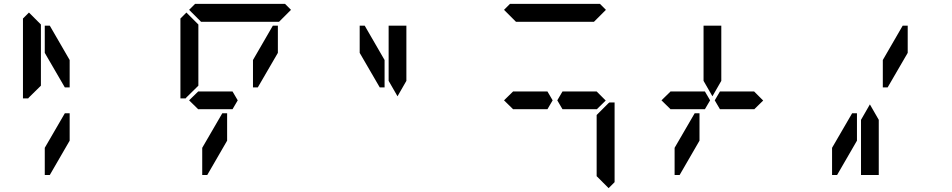

<svg xmlns="http://www.w3.org/2000/svg" viewBox="-20 -1020 4936 995"><path d="M130 -515 126 -510H99V-924L130 -955L192 -893V-887V-782V-576ZM341 -567H316L212 -746V-887H238L341 -709ZM341 -291 238 -113H212V-254L316 -433H341Z M960 -969 991 -1000H1457L1488 -969L1426 -907H1406H1270H1178H1042H1022ZM946 -515 942 -510H915V-924L946 -955L1008 -893V-887V-782V-576ZM960 -500 1008 -547V-546H1144H1185L1212 -500L1185 -454H1028H1025H1008V-453ZM1394 -887H1420V-746L1316 -567H1291V-709ZM1157 -291 1054 -113H1028V-254L1132 -433H1157ZM1973 -567H1948L1844 -746V-887H1870L1973 -709ZM1994 -673V-887H2086V-876V-673V-601L2040 -521L1994 -601Z M2592 -969 2623 -1000H3089L3120 -969L3058 -907H3038H2902H2810H2674H2654ZM3133 -485 3138 -489H3165V-76L3134 -45L3072 -107V-113V-218V-424ZM2592 -500 2640 -547V-546H2776H2817L2844 -500L2817 -454H2660H2657H2640V-453ZM3072 -546 3119 -499 3072 -453V-454H3054H3052H2923H2902H2895L2868 -500L2895 -546H2902H2923H2936Z M3408 -500 3456 -547V-546H3592H3633L3660 -500L3633 -454H3476H3473H3456V-453ZM3888 -546 3935 -499 3888 -453V-454H3870H3868H3739H3718H3711L3684 -500L3711 -546H3718H3739H3752ZM3626 -673V-887H3718V-876V-673V-601L3672 -521L3626 -601ZM3605 -291 3502 -113H3476V-254L3580 -433H3605Z M4658 -887H4684V-746L4580 -567H4555V-709ZM4421 -291 4318 -113H4292V-254L4396 -433H4421ZM4534 -157V-113H4442V-327V-399L4488 -479L4534 -399V-327Z"/></svg>

Font: DSEG14 Classic
Style: Regular
Weight: 400
Designer: Keshikan(Twitter:@keshinomi_88pro)
Version: Version 0.46